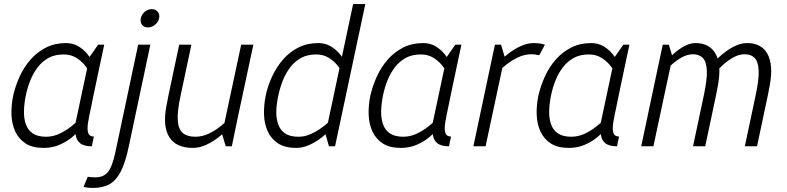

<svg xmlns="http://www.w3.org/2000/svg" viewBox="-20 -720 3874 945"><path d="M432 0Q393 0 374.5 -15Q356 -30 352.5 -57Q349 -84 354.5 -119.5Q360 -155 369 -196L381 -250H440L429 -196Q419 -151 413.5 -117.5Q408 -84 414 -66Q420 -48 442 -48L437 -25ZM421 -440 478 -430 402 -70 340 -60ZM421 -440 463 -500H493L478 -430ZM387 -150 417 -140Q417 -140 407.5 -125Q398 -110 379.5 -88Q361 -66 334 -44Q307 -22 272 -7Q237 8 195 8L207 -47Q242 -47 274 -62.5Q306 -78 331.5 -98.5Q357 -119 372 -134.5Q387 -150 387 -150ZM429 -350Q429 -350 420.5 -365.5Q412 -381 395.5 -401Q379 -421 353.5 -436.5Q328 -452 293 -452L305 -508Q338 -508 364 -493Q390 -478 408.5 -456Q427 -434 439 -412Q451 -390 457 -375Q463 -360 463 -360ZM293 -452Q251 -452 220 -435.5Q189 -419 166.5 -390Q144 -361 129.5 -325Q115 -289 107 -250Q99 -211 98 -174.5Q97 -138 107 -109Q117 -80 141 -63.5Q165 -47 207 -47L195 8Q140 8 106 -14Q72 -36 55 -73Q38 -110 36.5 -156Q35 -202 45 -250Q56 -298 77 -344Q98 -390 130.5 -427Q163 -464 206.5 -486Q250 -508 305 -508Z M708 -585Q689 -585 679 -598Q669 -611 673 -630Q677 -649 692.5 -662Q708 -675 727 -675Q746 -675 756.5 -662Q767 -649 763 -630Q759 -611 743 -598Q727 -585 708 -585ZM720 -500 614 0Q598 77 575.5 122Q553 167 520 186Q487 205 437 205Q424 205 414.5 204Q405 203 391 200L412 150Q423 151 431 152Q439 153 448 153Q489 153 510.5 127.5Q532 102 547 33L660 -500Z M809 -250H869Q852 -172 855 -127.5Q858 -83 880 -65Q902 -47 942 -47L930 8Q846 8 813 -45.5Q780 -99 799 -198ZM1150 -140 1073 -60 1167 -500H1227ZM869 -250H809L862 -500H922ZM1073 -60 1150 -140 1121 0H1091ZM1121 -150 1150 -140Q1150 -140 1138 -125Q1126 -110 1104.5 -88Q1083 -66 1055 -44Q1027 -22 994.5 -7Q962 8 929 8L941 -47Q976 -47 1008 -62.5Q1040 -78 1065.5 -98.5Q1091 -119 1106 -134.5Q1121 -150 1121 -150Z M1582 -60 1718 -700H1778L1644 -70ZM1582 -60 1644 -70 1629 0H1599ZM1629 -150 1659 -140Q1659 -140 1647 -125Q1635 -110 1613.5 -88Q1592 -66 1564 -44Q1536 -22 1503.5 -7Q1471 8 1438 8L1449 -47Q1477 -47 1503 -57.5Q1529 -68 1552 -83.5Q1575 -99 1592 -114Q1609 -129 1619 -139.5Q1629 -150 1629 -150ZM1672 -350Q1672 -350 1663.5 -365.5Q1655 -381 1638.5 -401Q1622 -421 1596.5 -436.5Q1571 -452 1536 -452L1547 -508Q1580 -508 1606 -493Q1632 -478 1651 -456Q1670 -434 1682 -412Q1694 -390 1700 -375Q1706 -360 1706 -360ZM1536 -452Q1494 -452 1463 -435.5Q1432 -419 1409.5 -390Q1387 -361 1372.5 -325Q1358 -289 1350 -250Q1341 -211 1340 -174.5Q1339 -138 1349 -109Q1359 -80 1383 -63.5Q1407 -47 1449 -47L1438 8Q1383 8 1349 -14Q1315 -36 1298 -73Q1281 -110 1279.5 -156Q1278 -202 1288 -250Q1298 -298 1319.5 -344Q1341 -390 1373 -427Q1405 -464 1448.5 -486Q1492 -508 1547 -508Z M2190 0Q2151 0 2132.5 -15Q2114 -30 2110.5 -57Q2107 -84 2112.5 -119.5Q2118 -155 2127 -196L2139 -250H2198L2187 -196Q2177 -151 2171.5 -117.5Q2166 -84 2172 -66Q2178 -48 2200 -48L2195 -25ZM2179 -440 2236 -430 2160 -70 2098 -60ZM2179 -440 2221 -500H2251L2236 -430ZM2145 -150 2175 -140Q2175 -140 2165.5 -125Q2156 -110 2137.5 -88Q2119 -66 2092 -44Q2065 -22 2030 -7Q1995 8 1953 8L1965 -47Q2000 -47 2032 -62.5Q2064 -78 2089.5 -98.5Q2115 -119 2130 -134.5Q2145 -150 2145 -150ZM2187 -350Q2187 -350 2178.5 -365.5Q2170 -381 2153.5 -401Q2137 -421 2111.5 -436.5Q2086 -452 2051 -452L2063 -508Q2096 -508 2122 -493Q2148 -478 2166.5 -456Q2185 -434 2197 -412Q2209 -390 2215 -375Q2221 -360 2221 -360ZM2051 -452Q2009 -452 1978 -435.5Q1947 -419 1924.5 -390Q1902 -361 1887.5 -325Q1873 -289 1865 -250Q1857 -211 1856 -174.5Q1855 -138 1865 -109Q1875 -80 1899 -63.5Q1923 -47 1965 -47L1953 8Q1898 8 1864 -14Q1830 -36 1813 -73Q1796 -110 1794.5 -156Q1793 -202 1803 -250Q1814 -298 1835 -344Q1856 -390 1888.5 -427Q1921 -464 1964.5 -486Q2008 -508 2063 -508Z M2595 -453 2607 -508ZM2401 -430 2464 -440 2370 0H2310ZM2634 -448Q2626 -450 2616 -451.5Q2606 -453 2595 -453L2607 -508Q2623 -508 2636.5 -506Q2650 -504 2662 -500ZM2464 -440 2401 -430 2416 -500H2446ZM2416 -350 2387 -360Q2387 -360 2399 -375Q2411 -390 2432.5 -412Q2454 -434 2482 -456Q2510 -478 2542.5 -493Q2575 -508 2608 -508L2596 -453Q2562 -453 2529.5 -437.5Q2497 -422 2471.5 -401.5Q2446 -381 2431 -365.5Q2416 -350 2416 -350Z M3017 0Q2978 0 2959.5 -15Q2941 -30 2937.5 -57Q2934 -84 2939.5 -119.5Q2945 -155 2954 -196L2966 -250H3025L3014 -196Q3004 -151 2998.5 -117.5Q2993 -84 2999 -66Q3005 -48 3027 -48L3022 -25ZM3006 -440 3063 -430 2987 -70 2925 -60ZM3006 -440 3048 -500H3078L3063 -430ZM2972 -150 3002 -140Q3002 -140 2992.5 -125Q2983 -110 2964.5 -88Q2946 -66 2919 -44Q2892 -22 2857 -7Q2822 8 2780 8L2792 -47Q2827 -47 2859 -62.5Q2891 -78 2916.5 -98.5Q2942 -119 2957 -134.5Q2972 -150 2972 -150ZM3014 -350Q3014 -350 3005.5 -365.5Q2997 -381 2980.5 -401Q2964 -421 2938.5 -436.5Q2913 -452 2878 -452L2890 -508Q2923 -508 2949 -493Q2975 -478 2993.5 -456Q3012 -434 3024 -412Q3036 -390 3042 -375Q3048 -360 3048 -360ZM2878 -452Q2836 -452 2805 -435.5Q2774 -419 2751.5 -390Q2729 -361 2714.5 -325Q2700 -289 2692 -250Q2684 -211 2683 -174.5Q2682 -138 2692 -109Q2702 -80 2726 -63.5Q2750 -47 2792 -47L2780 8Q2725 8 2691 -14Q2657 -36 2640 -73Q2623 -110 2621.5 -156Q2620 -202 2630 -250Q2641 -298 2662 -344Q2683 -390 2715.5 -427Q2748 -464 2791.5 -486Q2835 -508 2890 -508Z M3504 -250H3444Q3461 -329 3459 -373Q3457 -417 3439 -435Q3421 -453 3391 -453L3403 -508Q3438 -508 3463 -494.5Q3488 -481 3502.5 -454.5Q3517 -428 3520 -390Q3523 -352 3514 -302ZM3227 -430 3290 -440 3196 0H3136ZM3444 -250H3504L3451 0H3391ZM3699 -250H3759L3706 0H3646ZM3759 -250H3699Q3716 -329 3714 -373Q3712 -417 3694 -435Q3676 -453 3646 -453L3658 -508Q3693 -508 3718 -494.5Q3743 -481 3757.5 -454.5Q3772 -428 3775 -390Q3778 -352 3769 -302ZM3290 -440 3227 -430 3242 -500H3272ZM3237 -350 3213 -360Q3213 -360 3224 -375Q3235 -390 3253.5 -412Q3272 -434 3296.5 -456Q3321 -478 3348.5 -493Q3376 -508 3404 -508L3392 -453Q3363 -453 3335.5 -437.5Q3308 -422 3285.5 -401.5Q3263 -381 3250 -365.5Q3237 -350 3237 -350ZM3491 -350 3473 -390Q3473 -390 3483 -402Q3493 -414 3511 -431.5Q3529 -449 3552.5 -466.5Q3576 -484 3603 -496Q3630 -508 3658 -508L3646 -453Q3617 -453 3589.5 -437.5Q3562 -422 3539.5 -401.5Q3517 -381 3504 -365.5Q3491 -350 3491 -350Z"/></svg>

Font: Epunda Sans Light
Style: Italic
Weight: 300
Italic angle: -12.0243°
Designer: Simon Atzbach
Foundry: typofactur
Version: Version 2.204